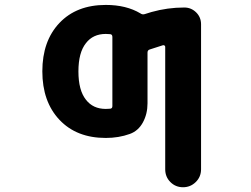

<svg xmlns="http://www.w3.org/2000/svg" viewBox="-20 -578 1040 795"><path d="M664.1 123V-383.8Q664.1 -387.7 661.1 -389.6Q658.2 -391.6 654.3 -390.6L599.6 -373Q590.8 -370.1 590.8 -360.4V-150.4Q590.8 -106.4 571.8 -71.3Q552.7 -36.1 517.6 -23.4Q471.7 -6.8 418 -6.8Q296.9 -6.8 226.1 -82Q155.3 -157.2 155.3 -282.7Q155.3 -408.2 226.1 -482.9Q296.9 -557.6 418 -557.6Q502.9 -557.6 561.5 -522.5Q569.3 -516.6 579.1 -519.5L607.4 -528.3Q673.8 -546.9 743.2 -546.9Q771.5 -546.9 792 -526.9Q812.5 -506.8 812.5 -477.5V123Q812.5 154.3 790.5 175.8Q768.6 197.3 737.8 197.3Q707 197.3 685.5 175.8Q664.1 154.3 664.1 123ZM418 -437.5Q365.2 -437.5 335.9 -399.4Q304.7 -360.4 304.7 -282.2Q304.7 -204.1 335.9 -165Q365.2 -127 418 -127Q427.7 -127 436.5 -127.9Q445.3 -128.9 445.3 -138.7V-424.8Q445.3 -435.5 436.5 -436.5Q427.7 -437.5 418 -437.5Z"/></svg>

Font: Rounded-X Mgen+ 2m bold
Style: Bold
Weight: 700
Designer: [Source Han Sans]
Ryoko NISHIZUKA  (kana & ideographs); Paul D. Hunt (Latin, Greek & Cyrillic); Wenlong ZHANG  (bopomofo
Version: Version 1.059.20150602